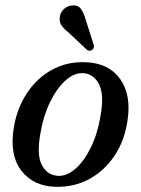

<svg xmlns="http://www.w3.org/2000/svg" viewBox="-20 -690 528 719"><path d="M299.5 -457Q386.5 -454.5 429.8 -394.2Q473 -334 457 -235Q445.5 -160.5 407.5 -104.8Q369.5 -49 313 -18.8Q256.5 11.5 188 9.5Q105 7.5 60 -51Q15 -109.5 31.5 -211Q43 -283 79.8 -339.5Q116.5 -396 173 -427.8Q229.5 -459.5 299.5 -457ZM197.5 -31.5Q230.5 -30 262.8 -58.2Q295 -86.5 320 -137.2Q345 -188 356 -254Q371 -334.5 351 -374Q331 -413.5 292 -416Q257.5 -418 224.8 -388.2Q192 -358.5 167 -306.8Q142 -255 131.5 -191.5Q116.5 -109.5 137 -71.5Q157.5 -33.5 197.5 -31.5ZM300.5 -617.5 330.5 -523.5Q332 -518.5 331.5 -513.2Q331 -508 326 -504Q316.5 -496.5 306 -503L237 -568Q219 -582 210.2 -595.2Q201.5 -608.5 204 -626.5Q205.5 -641.5 218 -654.8Q230.5 -668 249.5 -669.5Q271.5 -672 282.2 -657.8Q293 -643.5 300.5 -617.5Z"/></svg>

Font: Fraunces 72pt Soft
Style: Italic
Weight: 400
Italic angle: -16°
Version: Version 1.000;[b76b70a41]